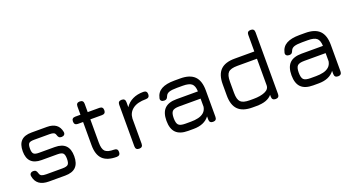

<svg xmlns="http://www.w3.org/2000/svg" viewBox="-47 -1264 3367 1829"><g transform="rotate(-20 1637.0 -350.0)"><path d="M214.5 -0.5Q151.5 -0.5 116 -26.8Q80.5 -53 71.5 -106Q68.5 -124 78.8 -134.5Q89 -145 107.5 -145Q125 -145 133.2 -136Q141.5 -127 146.5 -109Q152 -88.5 167.5 -81.2Q183 -74 214.5 -74H378.5Q420 -74 434.8 -88.2Q449.5 -102.5 449.5 -145Q449.5 -187.5 434.8 -202Q420 -216.5 378.5 -216.5H217Q147.5 -216.5 112.5 -251.2Q77.5 -286 77.5 -355.5Q77.5 -426.5 111.8 -461.2Q146 -496 217 -496H373.5Q489.5 -496 508 -396.5Q511 -378 500.8 -368Q490.5 -358 472 -358Q455 -358 446.5 -367Q438 -376 433.5 -392.5Q428.5 -410 414.8 -416.2Q401 -422.5 373.5 -422.5H217Q177 -422.5 164 -409.5Q151 -396.5 151 -355.5Q151 -317.5 164.8 -303.8Q178.5 -290 217 -290H378.5Q451.5 -290 487.2 -254Q523 -218 523 -145Q523 -72 487.2 -36.2Q451.5 -0.5 378.5 -0.5Z M901 0Q804.5 0 759 -45.5Q713.5 -91 713.5 -187V-422H661Q624 -422 624 -459Q624 -495.5 661 -495.5H713.5V-580Q713.5 -617 750 -617Q787 -617 787 -580V-495.5H905.5Q942 -495.5 942 -459Q942 -422 905.5 -422H787V-187Q787 -121 811.2 -97.2Q835.5 -73.5 901 -73.5Q919 -73.5 928.5 -64.8Q938 -56 938 -37Q938 0 901 0Z M1130 0Q1093 0 1093 -37V-459Q1093 -495.5 1130 -495.5Q1166.5 -495.5 1166.5 -459V-407Q1195 -450.5 1241.8 -473Q1288.5 -495.5 1350.5 -495.5Q1387.5 -495.5 1387.5 -459Q1387.5 -422 1350.5 -422Q1263 -422 1216.5 -387.2Q1170 -352.5 1166.5 -292.5V-37Q1166.5 0 1130 0Z M1624.5 0Q1542.5 0 1503 -39.5Q1463.5 -79 1463.5 -161Q1463.5 -243 1502.8 -282.5Q1542 -322 1624.5 -322H1841Q1839 -379 1813 -400.5Q1787 -422 1724.5 -422H1666.5Q1612 -422 1585.8 -413Q1559.5 -404 1550.5 -381.5Q1543.5 -363.5 1535.2 -356.2Q1527 -349 1510 -349Q1491.5 -349 1481.2 -359.2Q1471 -369.5 1475 -386.5Q1487 -443 1534 -469.2Q1581 -495.5 1666.5 -495.5H1724.5Q1822 -495.5 1868.5 -449Q1915 -402.5 1915 -305V-37Q1915 0 1878.5 0Q1841.5 0 1841.5 -37V-68.5Q1790 0 1680.5 0ZM1624.5 -73.5H1680.5Q1721 -73.5 1755 -81.5Q1789 -89.5 1812 -109.5Q1835 -129.5 1841.5 -165.5V-248.5H1624.5Q1573 -248.5 1555 -230.2Q1537 -212 1537 -161Q1537 -109.5 1555 -91.5Q1573 -73.5 1624.5 -73.5Z M2277 0Q2179.5 0 2132.8 -46.8Q2086 -93.5 2086 -191V-305Q2086 -402.5 2132.8 -449Q2179.5 -495.5 2277 -495.5H2476V-664Q2476 -700.5 2513 -700.5Q2549.5 -700.5 2549.5 -664V-37Q2549.5 0 2513 0Q2476 0 2476 -37V-56Q2453 -28.5 2414 -14.2Q2375 0 2315 0ZM2277 -73.5H2315Q2385 -73.5 2430.5 -93Q2476 -112.5 2476 -152.5V-422H2277Q2209.5 -422 2184.5 -396.8Q2159.5 -371.5 2159.5 -305V-191Q2159.5 -123.5 2184.8 -98.5Q2210 -73.5 2277 -73.5Z M2892 0Q2810 0 2770.5 -39.5Q2731 -79 2731 -161Q2731 -243 2770.2 -282.5Q2809.5 -322 2892 -322H3108.5Q3106.5 -379 3080.5 -400.5Q3054.5 -422 2992 -422H2934Q2879.5 -422 2853.2 -413Q2827 -404 2818 -381.5Q2811 -363.5 2802.8 -356.2Q2794.5 -349 2777.5 -349Q2759 -349 2748.8 -359.2Q2738.5 -369.5 2742.5 -386.5Q2754.5 -443 2801.5 -469.2Q2848.5 -495.5 2934 -495.5H2992Q3089.5 -495.5 3136 -449Q3182.5 -402.5 3182.5 -305V-37Q3182.5 0 3146 0Q3109 0 3109 -37V-68.5Q3057.5 0 2948 0ZM2892 -73.5H2948Q2988.5 -73.5 3022.5 -81.5Q3056.5 -89.5 3079.5 -109.5Q3102.5 -129.5 3109 -165.5V-248.5H2892Q2840.5 -248.5 2822.5 -230.2Q2804.5 -212 2804.5 -161Q2804.5 -109.5 2822.5 -91.5Q2840.5 -73.5 2892 -73.5Z"/></g></svg>

Font: Jura Light SemiBold
Style: Regular
Weight: 600
Version: Version 5.106